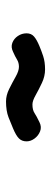

<svg xmlns="http://www.w3.org/2000/svg" viewBox="220 -564 173 654"><g transform="rotate(90 307.0 -237.5)"><path d="M326 -171Q305 -171 283 -182Q261 -193 241.5 -204Q222 -215 208 -215Q194 -215 183.5 -208.5Q173 -202 157 -195Q141 -187 126.5 -192.5Q112 -198 103 -211.5Q94 -225 94 -241Q94 -257 105 -266.5Q116 -276 138 -285Q152 -291 171.5 -297.5Q191 -304 217 -304Q240 -304 262.5 -293.5Q285 -283 304.5 -272Q324 -261 336 -261Q355 -261 365.5 -268Q376 -275 397 -285Q413 -293 428 -287Q443 -281 452.5 -268Q462 -255 462 -241Q462 -225 452 -215Q442 -205 418 -195Q402 -188 380 -179.5Q358 -171 326 -171Z"/></g></svg>

Font: Edu QLD Beginner SemiBold
Style: Regular
Weight: 600
Designer: Tina and Corey Anderson
Foundry: Google for Education
Version: Version 1.003